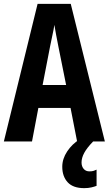

<svg xmlns="http://www.w3.org/2000/svg" viewBox="-20 -734 564 996"><path d="M380 0 346 -174H179L146 0H0L175 -714H347L524 0ZM283 -492Q275 -530 271 -554Q267 -578 262 -605Q259 -583 251.5 -549.5Q244 -516 240 -494L201 -293H323ZM403 109Q403 129 414 142Q425 155 444 155Q458 155 466.5 152Q475 149 481 146V230Q471 234 454.5 238Q438 242 417 242Q359 242 331 211.5Q303 181 303 131Q303 90 328.5 51.5Q354 13 393 -11L463 0Q431 33 417 59Q403 85 403 109Z"/></svg>

Font: Noto Sans Sinhala ExtraCondensed
Style: Bold
Weight: 700
Width: 2
Designer: Jelle Bosma - Monotype Design Team
Foundry: Monotype Imaging Inc.
Version: Version 2.006; ttfautohint (v1.8.4.7-5d5b)